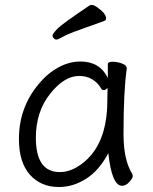

<svg xmlns="http://www.w3.org/2000/svg" viewBox="-20 -733 615 771"><path d="M217 18Q144 18 100 -31.5Q56 -81 56 -175Q56 -300 134 -394Q169 -437 213 -461.5Q257 -486 303 -486Q381 -486 413 -420V-475Q413 -485 432 -485Q451 -485 470 -478Q489 -471 489 -459V-457Q476 -368 476 -195Q476 -90 511 -35Q513 -31 513 -24.5Q513 -18 499.5 -2.5Q486 13 470 13Q429 13 415 -118Q378 -48 325.5 -15Q273 18 217 18ZM220 -42Q264 -42 307 -74Q411 -150 411 -330Q411 -355 412 -380Q403 -371 397 -371Q391 -371 388 -375Q357 -428 297.5 -428Q238 -428 181 -356Q124 -284 124 -180Q124 -42 220 -42ZM399 -649Q350 -631 301.5 -614Q253 -597 233 -585.5Q213 -574 207 -574Q201 -574 196 -579Q191 -584 191 -590.5Q191 -597 210 -617Q229 -637 341 -712Q343 -713 350 -713Q357 -713 370 -704Q406 -679 406 -659Q406 -652 399 -649Z"/></svg>

Font: LXGW WenKai TC
Style: Regular
Weight: 400
Designer: LXGW / Fontworks Inc.
Foundry: LXGW / Fontworks Inc.
Version: Version 1.330